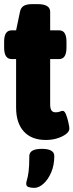

<svg xmlns="http://www.w3.org/2000/svg" viewBox="-20 -670 356 930"><path d="M202 8Q133 8 95.5 -33Q58 -74 58 -149V-384H36Q0 -384 0 -440V-468Q0 -523 36 -523H58L77 -614Q81 -633 95 -641.5Q109 -650 136 -650H162Q223 -650 223 -613V-523H267Q302 -523 302 -468V-440Q302 -384 267 -384H223V-165Q223 -145 229 -135.5Q235 -126 250 -126Q262 -126 270 -129.5Q278 -133 284 -133Q293 -133 300 -115Q307 -97 311.5 -76Q316 -55 316 -47Q316 -33 299.5 -20.5Q283 -8 257.5 0Q232 8 202 8ZM146 240Q132 240 119.5 236.5Q107 233 107 220Q107 212 111 199.5Q115 187 118.5 161Q122 135 122 86Q122 51 183 51Q243 51 243 86Q243 130 228 165Q213 200 190.5 220Q168 240 146 240Z"/></svg>

Font: Asap Semi Condensed ExtraBold
Style: Regular
Weight: 800
Width: 4
Designer: Pablo Cosgaya
Foundry: Omnibus-Type
Version: Version 3.001; ttfautohint (v1.8.4.7-5d5b)